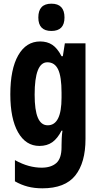

<svg xmlns="http://www.w3.org/2000/svg" viewBox="-20 -782 540 1042"><path d="M198 -557Q236 -557 263.5 -539Q291 -521 314 -477H321L332 -547H444V-28Q444 101 388.5 170.5Q333 240 210 240Q166 240 130 230.5Q94 221 61 202V87Q101 109 136.5 118.5Q172 128 206 128Q257 128 285.5 103Q314 78 314 16V7Q314 -10 315 -32Q316 -54 319 -73H314Q292 -30 263.5 -10Q235 10 194 10Q120 10 78 -64Q36 -138 36 -270Q36 -407 79 -482Q122 -557 198 -557ZM237 -444Q168 -444 168 -268Q168 -184 185.5 -143Q203 -102 239 -102Q314 -102 314 -252V-279Q314 -366 295.5 -405Q277 -444 237 -444ZM259 -762Q330 -762 330 -687Q330 -614 259 -614Q188 -614 188 -687Q188 -762 259 -762Z"/></svg>

Font: Noto Sans Lao UI ExtCond
Style: Bold
Weight: 700
Width: 2
Designer: Monotype Design Team
Foundry: Monotype Imaging Inc.
Version: Version 2.000; ttfautohint (v1.8.4.7-5d5b)